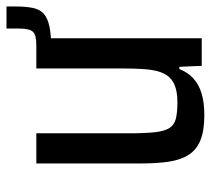

<svg xmlns="http://www.w3.org/2000/svg" viewBox="-49 -593 650 592"><g transform="rotate(-90 276.0 -297.0)"><path d="M362 -464V-510H433Q465 -510 474.5 -521Q484 -532 484 -564V-602H552V-574Q552 -542 547.5 -520.5Q543 -499 529.5 -487Q516 -475 490 -469.5Q464 -464 420 -464ZM217 8Q169 8 139.5 -4Q110 -16 94.5 -40.5Q79 -65 73.5 -101.5Q68 -138 68 -188V-510H161V-223Q161 -173 164.5 -143Q168 -113 178 -98.5Q188 -84 207 -79.5Q226 -75 257 -75Q292 -75 313 -85Q334 -95 344.5 -115.5Q355 -136 358 -168Q361 -200 361 -246V-510H454V0H369L366 -69H359Q349 -43 330.5 -26Q312 -9 284 -0.5Q256 8 217 8Z"/></g></svg>

Font: Saira SemiCondensed Medium
Style: Regular
Weight: 500
Width: 4
Designer: Hector Gatti with collaboration of the Omnibus-Type team
Foundry: Omnibus-Type
Version: Version 1.101